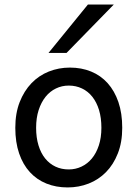

<svg xmlns="http://www.w3.org/2000/svg" viewBox="-20 -801 597 833"><path d="M136.7 -246.6Q136.7 -204.1 147 -170.4Q157.2 -136.7 176 -113.5Q194.8 -90.3 220.7 -78.1Q246.6 -65.9 278.3 -65.9Q307.6 -65.9 333.5 -78.1Q359.4 -90.3 378.7 -113.5Q397.9 -136.7 408.9 -170.4Q419.9 -204.1 419.9 -246.6Q419.9 -289.6 409.7 -323.5Q399.4 -357.4 380.6 -381.1Q361.8 -404.8 335.7 -417.2Q309.6 -429.7 278.3 -429.7Q248.5 -429.7 222.7 -417.2Q196.8 -404.8 177.7 -381.1Q158.7 -357.4 147.7 -323.5Q136.7 -289.6 136.7 -246.6ZM46.4 -246.6Q46.4 -309.6 65.4 -358.2Q84.5 -406.7 116.7 -440.2Q148.9 -473.6 191.9 -490.7Q234.9 -507.8 283.2 -507.8Q333.5 -507.8 375.2 -490.7Q417 -473.6 447 -440.2Q477.1 -406.7 493.7 -358.2Q510.3 -309.6 510.3 -246.6Q510.3 -183.6 491.2 -135.3Q472.2 -86.9 439.9 -54.2Q407.7 -21.5 364.7 -4.6Q321.8 12.2 273.4 12.2Q223.1 12.2 181.4 -4.6Q139.6 -21.5 109.6 -54.2Q79.6 -86.9 63 -135.3Q46.4 -183.6 46.4 -246.6ZM473.6 -781.2 268.6 -571.3H190.4L361.3 -781.2Z"/></svg>

Font: Andika
Style: Regular
Weight: 400
Designer: Victor Gaultney, Annie Olsen, Julie Remington, Don Collingsworth, Eric Hays
Foundry: SIL International
Version: Version 1.001